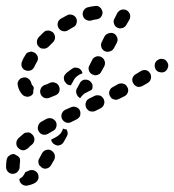

<svg xmlns="http://www.w3.org/2000/svg" viewBox="-66 -294 576 635"><path d="M18 275Q18 275 18 275Q22 274 28 271Q36 267 45 269Q54 272 59 280Q61 284 61 288Q62 293 61 297Q59 301 57 305Q54 308 50 311Q36 318 23 320Q14 321 6 315Q-1 309 -2 300Q-2 300 -2 299Q-2 298 -2 298Q3 295 8 291Q14 284 18 275ZM0 231Q-2 226 -7 222Q-12 220 -16 217Q-16 217 -17 217Q-17 216 -17 216Q-22 215 -26 216Q-31 217 -34 220Q-38 222 -41 226Q-43 230 -44 234Q-46 246 -46 258Q-46 267 -40 274Q-33 281 -24 281Q-20 281 -15 279Q-11 278 -8 274Q-5 271 -3 267Q-1 263 -1 259Q-1 250 0 243Q1 237 0 231ZM64 230 73 213Q78 204 87 202Q96 199 104 204Q112 209 115 218Q117 227 113 235L103 252Q101 256 97 259Q94 262 89 263Q85 264 81 264Q77 263 73 261Q71 259 68 256Q66 255 65 254Q61 248 61 242Q60 236 64 230ZM48 168Q48 159 42 152Q39 149 35 146Q32 144 27 144Q23 144 18 145Q14 146 11 149Q2 157 -6 164Q-12 171 -12 180Q-12 190 -5 196Q-2 199 2 201Q6 203 11 203Q15 203 19 201Q23 199 27 196Q32 190 40 184Q47 178 48 168ZM142 131Q142 132 142 133Q139 142 133 149Q127 155 120 159Q111 164 103 168Q104 173 107 177Q110 182 115 184Q123 189 132 186Q141 183 145 175L155 157Q158 152 158 146Q157 139 154 134Q149 134 144 132Q143 131 142 131ZM116 134Q119 130 120 126Q122 122 121 117Q121 113 119 109Q114 101 106 98Q97 95 88 99Q79 104 70 109Q62 114 60 123Q57 132 62 140Q66 148 75 151Q84 153 92 149Q100 144 109 139Q113 137 116 134ZM194 96Q197 93 199 89Q200 84 200 80Q200 75 198 71Q194 63 185 60Q177 57 168 61L150 69Q146 71 143 74Q140 78 138 82Q137 86 137 91Q137 95 139 99Q143 107 152 111Q161 114 169 110L187 101Q191 99 194 96ZM278 51Q281 42 277 34Q275 30 272 27Q269 24 265 22Q260 21 256 21Q251 21 247 23L229 32Q225 34 222 37Q219 41 218 45Q216 49 217 54Q217 58 219 62Q221 66 224 69Q227 72 231 74Q236 75 240 75Q245 75 249 73L267 64Q275 60 278 51ZM357 11Q360 2 355 -6Q353 -10 350 -13Q346 -16 342 -17Q338 -19 333 -18Q329 -18 325 -16L307 -6Q299 -2 296 7Q293 16 298 24Q300 28 303 31Q307 34 311 35Q315 36 320 36Q324 35 328 33L346 24Q354 20 357 11ZM130 9Q133 0 129 -9Q127 -13 124 -16Q121 -19 117 -20Q112 -22 108 -22Q104 -22 99 -20Q90 -15 82 -13Q73 -10 69 -1Q65 7 68 16Q69 20 72 23Q75 27 79 29Q83 31 88 31Q92 31 96 30Q107 26 118 21Q127 17 130 9ZM187 16Q184 7 188 -1L189 -2L198 -19Q202 -27 211 -30Q220 -32 228 -28Q232 -26 235 -22Q238 -19 239 -15Q241 -10 240 -6Q240 -1 238 2L237 3L220 12Q212 15 206 22Q202 26 200 30Q199 30 199 30Q198 30 198 30Q190 25 187 16ZM24 26Q14 25 8 19Q-3 7 -7 -10Q-8 -15 -8 -19Q-7 -23 -5 -27Q-2 -31 1 -34Q5 -36 9 -37Q18 -40 26 -35Q34 -30 37 -21Q38 -15 41 -12Q43 -10 44 -8Q45 -6 46 -3Q45 1 44 6Q44 10 44 13Q44 15 42 17Q41 18 40 20Q33 26 24 26ZM433 -34Q435 -43 431 -51Q428 -55 425 -58Q421 -61 417 -62Q412 -63 408 -62Q403 -61 400 -59L382 -48Q375 -44 372 -35Q370 -26 375 -18Q377 -14 381 -11Q385 -8 389 -7Q393 -6 398 -7Q402 -8 406 -10L423 -20Q431 -25 433 -34ZM189 -42Q196 -48 205 -51Q206 -51 207 -52Q206 -55 205 -57Q204 -60 202 -62Q199 -66 195 -68Q191 -70 187 -70Q182 -71 178 -70Q174 -68 170 -65Q162 -59 154 -53Q151 -50 148 -46Q146 -43 145 -38Q145 -34 146 -29Q147 -25 150 -22Q153 -17 158 -14Q163 -12 169 -12V-13L178 -29Q182 -37 189 -42ZM228 -61Q231 -52 239 -48Q243 -46 247 -45Q252 -45 256 -46Q260 -48 264 -50Q267 -53 269 -57L279 -75Q281 -79 281 -83Q282 -88 280 -92Q279 -96 276 -100Q273 -103 270 -105Q261 -110 252 -107Q243 -104 239 -96L230 -78Q225 -70 228 -61ZM487 -65Q489 -69 490 -73Q491 -77 490 -82Q489 -86 486 -90Q481 -98 472 -99Q463 -101 455 -95Q451 -93 449 -89Q446 -85 446 -81Q445 -76 446 -72Q447 -68 449 -64Q455 -56 464 -55Q473 -53 481 -58V-59Q485 -61 487 -65ZM5 -83Q4 -78 6 -74Q7 -70 10 -67Q13 -63 17 -62Q26 -58 35 -61Q43 -64 47 -72Q51 -81 56 -89Q61 -97 59 -106Q56 -115 48 -120Q44 -122 40 -123Q36 -124 31 -122Q27 -121 23 -119Q20 -116 18 -112Q11 -102 7 -91Q5 -87 5 -83ZM268 -147Q268 -143 269 -139Q270 -134 273 -131Q276 -127 280 -125Q288 -121 297 -124Q306 -126 311 -135L320 -152Q322 -156 323 -161Q323 -165 322 -169Q320 -174 318 -177Q315 -181 311 -183Q303 -187 294 -184Q285 -182 280 -174L271 -156Q269 -152 268 -147ZM56 -155Q56 -145 63 -139Q66 -136 70 -134Q75 -133 79 -133Q84 -133 88 -135Q92 -137 95 -140Q102 -147 109 -154Q116 -161 116 -170Q116 -179 110 -186Q107 -189 102 -191Q98 -193 94 -193Q89 -193 85 -192Q81 -190 78 -187Q70 -179 62 -171Q56 -164 56 -155ZM125 -218Q123 -209 128 -201Q133 -193 142 -191Q152 -189 159 -194Q168 -199 176 -204Q185 -208 187 -217Q190 -226 186 -234Q181 -243 172 -245Q163 -248 155 -243Q145 -238 135 -232Q127 -227 125 -218ZM310 -225Q309 -221 311 -216Q312 -212 315 -208Q317 -205 321 -203Q325 -201 330 -200Q334 -200 338 -201Q343 -202 346 -205Q350 -208 352 -212L362 -229Q366 -237 364 -246Q361 -255 353 -260Q345 -264 336 -262Q327 -259 322 -251L313 -233Q310 -229 310 -225ZM211 -260Q206 -252 208 -243Q210 -234 218 -229Q226 -224 235 -226Q244 -229 253 -230Q263 -231 268 -238Q274 -246 273 -255Q272 -259 270 -263Q268 -267 264 -270Q261 -273 257 -274Q252 -275 248 -274Q236 -273 225 -270Q216 -268 211 -260Z"/></svg>

Font: FRB American Cursive Dashed Extrabold
Style: Bold Italic
Weight: 800
Italic angle: -25°
Version: Version 2.0;Modular Font Editor K font №1